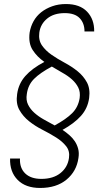

<svg xmlns="http://www.w3.org/2000/svg" viewBox="-20 -726 520 952"><path d="M307 -706Q376 -706 412 -668Q448 -630 447 -570H399Q399 -611 375 -636Q351 -661 301 -661Q247 -661 214 -634Q181 -607 175 -565Q170 -527 188 -501Q206 -475 235.5 -454.5Q265 -434 300.5 -415Q336 -396 365 -372.5Q394 -349 411 -317.5Q428 -286 422 -240Q415 -189 381.5 -151.5Q348 -114 290 -82Q308 -70 324 -56Q340 -42 351 -25.5Q362 -9 367.5 11.5Q373 32 369 57Q360 123 310 164.5Q260 206 179 206Q107 206 67.5 166Q28 126 30 60H79Q77 107 105 134Q133 161 185 161Q244 161 280 132Q316 103 322 57Q327 23 308 -1Q289 -25 258 -44.5Q227 -64 190.5 -82.5Q154 -101 124 -125Q94 -149 76 -181Q58 -213 65 -260Q72 -311 105.5 -349Q139 -387 200 -419Q164 -444 142 -478Q120 -512 127 -565Q132 -595 146.5 -621Q161 -647 184.5 -665.5Q208 -684 239 -695Q270 -706 307 -706ZM113 -260Q108 -230 119 -207.5Q130 -185 150 -167Q170 -149 196.5 -134Q223 -119 251 -104Q308 -135 338 -165Q368 -195 375 -240Q379 -270 368 -292Q357 -314 337 -332Q317 -350 290 -365Q263 -380 237 -396Q179 -365 149 -335Q119 -305 113 -260Z"/></svg>

Font: Retni Sans Light
Style: Italic
Weight: 300
Italic angle: -8°
Designer: Vitaly Kuzmin
Foundry: ParaType Ltd.
Version: Version 1.00;June 10, 2019;FontCreator 11.5.0.2425 64-bit; t